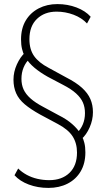

<svg xmlns="http://www.w3.org/2000/svg" viewBox="-20 -732 521 940"><path d="M217 188Q165 188 121 171.5Q77 155 51 126L69 93Q87 111 111 124Q135 137 163 143.5Q191 150 221 150Q283 150 320 114.5Q357 79 357 15Q357 -31 335.5 -64.5Q314 -98 263 -125L177 -171Q130 -197 101 -221.5Q72 -246 59 -275.5Q46 -305 46 -342Q46 -380 62.5 -416.5Q79 -453 103 -475L99 -461Q93 -472 88 -492Q83 -512 83 -539Q83 -593 106 -631.5Q129 -670 169.5 -691Q210 -712 261 -712Q311 -712 354.5 -695.5Q398 -679 424 -650L406 -617Q380 -645 340 -660Q300 -675 257 -675Q198 -675 161 -639.5Q124 -604 124 -540Q124 -490 147 -457.5Q170 -425 218 -400L304 -353Q353 -328 381.5 -302Q410 -276 422.5 -247Q435 -218 435 -183Q435 -145 419 -108.5Q403 -72 378 -50L382 -63Q388 -52 393 -32.5Q398 -13 398 14Q398 68 375 107Q352 146 311 167Q270 188 217 188ZM85 -346Q85 -317 95.5 -294Q106 -271 129.5 -250Q153 -229 193 -208L267 -168Q307 -148 333.5 -124.5Q360 -101 374 -78L355 -79Q375 -98 385.5 -123Q396 -148 396 -178Q396 -207 386 -230Q376 -253 352.5 -274.5Q329 -296 288 -317L214 -356Q175 -378 148.5 -400.5Q122 -423 107 -447L126 -446Q106 -427 95.5 -401.5Q85 -376 85 -346Z"/></svg>

Font: Nunito Sans 12pt ExtraLight SemiCondensed
Style: Regular
Weight: 200
Width: 4
Version: Version 3.101;gftools[0.9.27]